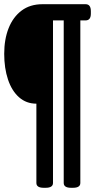

<svg xmlns="http://www.w3.org/2000/svg" viewBox="-20 -720 452 913"><path d="M188 173Q153 173 153 150V-227Q105 -227 70.5 -257.5Q36 -288 18 -342Q0 -396 0 -464Q0 -533 21 -586Q42 -639 82.5 -669.5Q123 -700 182 -700H387Q412 -700 412 -667V-655Q412 -623 387 -623H362V150Q362 173 327 173H318Q283 173 283 150V-623H232V150Q232 173 197 173Z"/></svg>

Font: Asap Condensed ExtraBold
Style: Regular
Weight: 800
Width: 3
Designer: Pablo Cosgaya
Foundry: Omnibus-Type
Version: Version 3.001; ttfautohint (v1.8.4.7-5d5b)